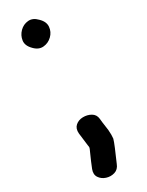

<svg xmlns="http://www.w3.org/2000/svg" viewBox="-186 -560 578 755"><g transform="rotate(-30 103.0 -182.0)"><path d="M117 134Q129 106 142 76Q152 52 155 41Q157 26 155 2Q148 -47 148 -53Q146 -73 129.5 -82.5Q113 -92 93 -91.5Q73 -91 59.5 -79Q46 -67 48 -44Q49 -38 55 13Q57 23 56 25Q56 27 49 42Q34 75 23 103Q15 124 25 139Q35 154 53.5 160Q72 166 90.5 160.5Q109 155 117 134ZM137 -509Q118 -529 96 -527Q74 -525 58 -509Q42 -493 39 -471Q36 -449 57 -428Q76 -408 98.5 -410Q121 -412 137.5 -428Q154 -444 156 -466.5Q158 -489 137 -509Z"/></g></svg>

Font: Balsamiq Sans
Style: Regular
Weight: 400
Designer: Michael Angeles
Foundry: Balsamiq SRL
Version: Version 1.020; ttfautohint (v1.8.4.7-5d5b);gftools[0.9.26]